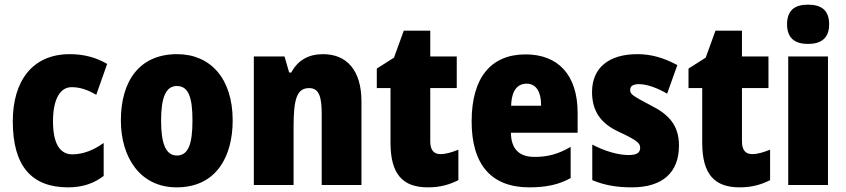

<svg xmlns="http://www.w3.org/2000/svg" viewBox="-20 -796 3638 826"><path d="M273 10C335 10 384 -7 426 -39V-181C383 -150 337 -132 291 -132C238 -132 208 -178 208 -274C208 -370 239 -421 288 -421C324 -421 357 -410 394 -388L441 -521C395 -548 343 -563 280 -563C119 -563 35 -447 35 -274C35 -78 119 10 273 10Z M981 -278C981 -460 884 -563 742 -563C577 -563 500 -444 500 -278C500 -120 582 10 740 10C911 10 981 -123 981 -278ZM673 -277C673 -378 694 -426 741 -426C791 -426 808 -377 808 -278C808 -178 791 -127 741 -127C693 -127 673 -179 673 -277Z M1370 -563C1306 -563 1261 -536 1233 -484H1224L1204 -553H1072V0H1243V-250C1243 -370 1257 -417 1310 -417C1353 -417 1364 -379 1364 -306V0H1535V-360C1535 -493 1472 -563 1370 -563Z M1875 -133C1846 -133 1831 -151 1831 -187V-417H1945V-553H1831V-664H1717L1675 -548L1601 -501V-417H1660V-182C1660 -46 1713 10 1821 10C1875 10 1914 -2 1952 -21V-152C1924 -141 1899 -133 1875 -133Z M2241 -562C2093 -562 2009 -463 2009 -274C2009 -86 2095 10 2257 10C2330 10 2385 -2 2435 -30V-164C2381 -133 2337 -121 2280 -121C2212 -121 2179 -156 2178 -225H2465V-310C2465 -474 2381 -562 2241 -562ZM2246 -436C2284 -436 2308 -405 2308 -341H2179C2181 -410 2208 -436 2246 -436Z M2901 -170C2901 -259 2855 -305 2779 -343C2702 -384 2691 -390 2691 -409C2691 -426 2704 -434 2729 -434C2765 -434 2811 -416 2850 -393L2894 -516C2836 -547 2783 -563 2722 -563C2600 -563 2527 -505 2527 -400C2527 -318 2565 -265 2640 -230C2722 -192 2734 -180 2734 -160C2734 -138 2718 -129 2684 -129C2636 -129 2577 -148 2528 -174V-21C2583 2 2637 10 2698 10C2832 10 2901 -55 2901 -170Z M3216 -133C3187 -133 3172 -151 3172 -187V-417H3286V-553H3172V-664H3058L3016 -548L2942 -501V-417H3001V-182C3001 -46 3054 10 3162 10C3216 10 3255 -2 3293 -21V-152C3265 -141 3240 -133 3216 -133Z M3456 -776C3398 -776 3366 -751 3366 -691C3366 -632 3400 -607 3456 -607C3513 -607 3547 -632 3547 -691C3547 -751 3515 -776 3456 -776ZM3542 -553H3371V0H3542Z"/></svg>

Font: Noto Sans Armenian Condensed Black
Style: Regular
Weight: 900
Width: 3
Designer: Monotype Design Team
Foundry: Monotype Imaging Inc.
Version: Version 2.008